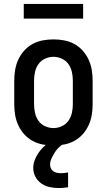

<svg xmlns="http://www.w3.org/2000/svg" viewBox="-20 -727 540 970"><path d="M250 8Q223 8 196 3Q169 -2 145 -15Q121 -28 102.5 -48.5Q84 -69 72.5 -94Q61 -119 56.5 -146Q52 -173 52 -200V-320Q52 -347 56.5 -374Q61 -401 72.5 -426Q84 -451 102.5 -471.5Q121 -492 145 -505Q169 -518 196 -523Q223 -528 250 -528Q277 -528 304 -523Q331 -518 355 -505Q379 -492 397.5 -471.5Q416 -451 427.5 -426Q439 -401 443.5 -374Q448 -347 448 -320V-200Q448 -173 443.5 -146Q439 -119 427.5 -94Q416 -69 397.5 -48.5Q379 -28 355 -15Q331 -2 304 3Q277 8 250 8ZM250 -80Q272 -80 292.5 -89.5Q313 -99 325.5 -116.5Q338 -134 343 -156Q348 -178 348 -200V-320Q348 -342 343 -364Q338 -386 325.5 -403.5Q313 -421 292.5 -430.5Q272 -440 250 -440Q228 -440 207.5 -430.5Q187 -421 174.5 -403.5Q162 -386 157 -364Q152 -342 152 -320V-200Q152 -178 157 -156Q162 -134 174.5 -116.5Q187 -99 207.5 -89.5Q228 -80 250 -80ZM276 223Q253 223 230.5 218Q208 213 189 200Q170 187 159 166Q148 145 148 122Q148 102 155 83Q162 64 173 47.5Q184 31 198 17Q212 3 229 -8H301V0Q287 8 275.5 19.5Q264 31 255.5 45Q247 59 240 74Q233 89 233 105Q233 115 237.5 124Q242 133 250 138.5Q258 144 268 146Q278 148 287 148Q297 148 306 147Q315 146 324 144V219Q312 221 300 222Q288 223 276 223ZM100 -633V-707H400V-633Z"/></svg>

Font: Iosevka Semibold
Style: Regular
Weight: 600
Monospace: yes
Designer: Belleve Invis
Foundry: Belleve Invis
Version: Version 33.2.3; ttfautohint (v1.8.4)